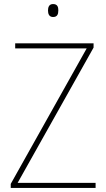

<svg xmlns="http://www.w3.org/2000/svg" viewBox="-20 -928 525 948"><path d="M242 -908C222 -908 217 -892 217 -876C217 -859 223 -844 242 -844C263 -844 268 -858 268 -877C268 -893 264 -908 242 -908ZM452 0V-25H67L442 -693V-714H55V-689H408L33 -20V0Z"/></svg>

Font: Noto Sans Hebrew SemiCondensed Thin
Style: Regular
Weight: 100
Width: 4
Designer: Monotype Design Team
Foundry: Monotype Imaging Inc.
Version: Version 2.004